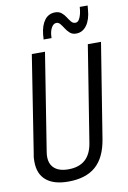

<svg xmlns="http://www.w3.org/2000/svg" viewBox="-99 -964 690 1033"><g transform="rotate(-10 246.0 -447.5)"><path d="M189 10Q110 10 68.5 -25Q27 -60 27 -127Q27 -138 27.5 -147Q28 -156 31 -170L114 -700H186L101 -165Q93 -112 119 -83.5Q145 -55 201 -55Q317 -55 336 -175L420 -700H492L409 -183Q393 -84 339 -37Q285 10 189 10ZM190 -766Q191 -772 191 -776.5Q191 -781 192 -792Q197 -842 218.5 -870.5Q240 -899 276 -899Q297 -899 310.5 -888Q324 -877 333 -862.5Q342 -848 351.5 -836.5Q361 -825 374 -825Q387 -825 394.5 -837Q402 -849 406 -865Q410 -881 411 -894Q411 -896 411.5 -899.5Q412 -903 412 -905H455Q455 -896 453 -882Q449 -829 426.5 -798Q404 -767 369 -767Q348 -767 335 -778.5Q322 -790 312.5 -805Q303 -820 294 -831Q285 -842 273 -842Q257 -842 246 -822.5Q235 -803 234 -776Q233 -769 233.5 -768Q234 -767 234 -766Z"/></g></svg>

Font: Georama SemiCondensed
Style: Italic
Weight: 400
Width: 4
Italic angle: -9°
Designer: Jean-Baptiste Levee
Foundry: Production Type
Version: Version 1.000